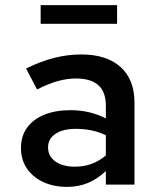

<svg xmlns="http://www.w3.org/2000/svg" viewBox="-20 -722 640 751"><path d="M242 9Q189 9 148 -10.5Q107 -30 84.5 -64Q62 -98 62 -143Q62 -189 85.5 -222Q109 -255 152.5 -273Q196 -291 256 -291Q292 -291 326 -283.5Q360 -276 394 -259V-309Q394 -362 365 -388.5Q336 -415 276 -415Q243 -415 206.5 -405Q170 -395 125 -372L82 -454Q141 -483 193.5 -496Q246 -509 298 -509Q397 -509 451.5 -460Q506 -411 506 -321V0H394V-53Q360 -21 323 -6Q286 9 242 9ZM168 -146Q168 -111 196.5 -90.5Q225 -70 273 -70Q308 -70 338 -81Q368 -92 394 -114V-193Q367 -206 338 -212Q309 -218 276 -218Q226 -218 197 -198.5Q168 -179 168 -146ZM139 -629V-702H438V-629Z"/></svg>

Font: Red Hat Mono SemiBold
Style: Regular
Weight: 600
Monospace: yes
Designer: Pentagram, MCKL
Foundry: Pentagram, MCKL
Version: Version 1.023